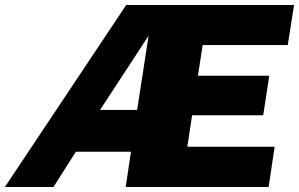

<svg xmlns="http://www.w3.org/2000/svg" viewBox="-56 -743 1189 763"><path d="M-36.5 0 445.5 -723H1112.5L1087.5 -564H749.5L730.5 -442H1014L990 -285H707.5L688.5 -160H1035.5L1011.5 0H443.5L464.5 -140H245.5L156.5 0ZM341.5 -306H489L534.5 -601Z"/></svg>

Font: Public Sans Black
Style: Italic
Weight: 900
Italic angle: -8°
Designer: The Public Sans project authors (U.S. Web Design System). Libre Franklin designed by Pablo Impallari and Rodrigo Fuenzal
Version: Version 1.007; ttfautohint (v1.8.1) -l 8 -r 50 -G 200 -x 14 